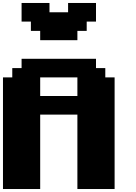

<svg xmlns="http://www.w3.org/2000/svg" viewBox="-20 -1270 915 1290"><path d="M500 0H750V-750H687.5V-812.5H625V-875H125V-812.5H62.5V-750H0V0H250V-500H500ZM500 -625H250V-750H500ZM250 -1000H500V-1062.5H562.5V-1125H625V-1250H437.5V-1187.5H312.5V-1250H125V-1125H187.5V-1062.5H250Z"/></svg>

Font: Faithful 32x
Style: Bold
Weight: 400
Foundry: Faithful Resource Pack
Version: Version 1.0; January 27, 2023